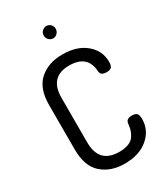

<svg xmlns="http://www.w3.org/2000/svg" viewBox="-224 -1020 979 1124"><g transform="rotate(-30 265.5 -458.0)"><path d="M411 -540Q405 -655 281 -655Q148 -655 148 -513V-212Q148 -70 284 -70Q323 -70 349 -81Q375 -92 387.5 -113Q400 -134 404 -149Q408 -164 411 -189Q414 -218 453 -218Q475 -218 485 -208Q495 -198 495 -171Q495 -95 435.5 -44.5Q376 6 278 6Q183 6 123.5 -47Q64 -100 64 -212V-513Q64 -625 123.5 -678Q183 -731 279 -731Q377 -731 436 -681.5Q495 -632 495 -557Q495 -530 485 -520.5Q475 -511 453 -511Q413 -511 411 -540ZM281 -839Q264 -839 252 -851.5Q240 -864 240 -881Q240 -898 252 -910Q264 -922 281 -922Q298 -922 309.5 -910Q321 -898 321 -881Q321 -864 309 -851.5Q297 -839 281 -839Z"/></g></svg>

Font: Dosis
Style: Medium
Weight: 500
Designer: Edgar Tolentino, Pablo Impallari, Igino Marini
Foundry: Edgar Tolentino, Pablo Impallari, Igino Marini
Version: Version 1.007